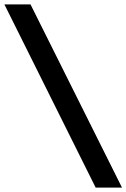

<svg xmlns="http://www.w3.org/2000/svg" viewBox="-102 -719 576 875"><path d="M-82 -699H37L454 136H334Z"/></svg>

Font: Sarpanch SemiBold
Style: Regular
Weight: 600
Designer: Manushi Parikh (Devanagari and Latin), Jyotish Sonowal (Devanagari)
Foundry: Indian Type Foundry
Version: Version 2.004;PS 1.0;hotconv 1.0.78;makeotf.lib2.5.61930; tt